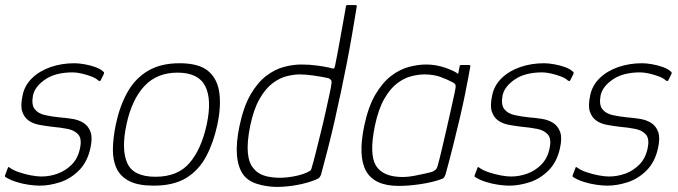

<svg xmlns="http://www.w3.org/2000/svg" viewBox="-26 -726 2668 756"><path d="M5 -65Q5 -68 7.5 -68Q10 -68 12 -66Q25 -56 48.5 -48Q72 -40 96 -35.5Q120 -31 137 -31Q170 -31 201.5 -42.5Q233 -54 257 -78.5Q281 -103 289 -142Q297 -179 282.5 -196Q268 -213 240 -218.5Q212 -224 178 -227Q153 -230 128.5 -234.5Q104 -239 86.5 -251.5Q69 -264 61.5 -287Q54 -310 63 -351Q71 -390 100.5 -418.5Q130 -447 173.5 -462Q217 -477 267 -477Q284 -477 307 -473Q330 -469 350.5 -461.5Q371 -454 383 -442Q384 -440 383.5 -439Q383 -438 383 -435L370 -409Q368 -405 361 -409Q352 -418 333.5 -425Q315 -432 295 -436.5Q275 -441 260 -441Q193 -441 152.5 -413.5Q112 -386 104 -351Q97 -314 110.5 -296.5Q124 -279 150.5 -273Q177 -267 207 -264Q233 -262 258.5 -258Q284 -254 303 -242Q322 -230 330.5 -206.5Q339 -183 330 -143Q318 -88 285 -55Q252 -22 210.5 -8.5Q169 5 130 5Q113 5 87.5 1.5Q62 -2 37 -10Q12 -18 -6 -30Q-7 -34 -6 -36Z M579 5Q519 5 484 -12.5Q449 -30 433.5 -62Q418 -94 418.5 -138Q419 -182 430 -236Q445 -307 475 -361.5Q505 -416 555.5 -446.5Q606 -477 681 -477Q757 -477 793.5 -446.5Q830 -416 837.5 -361.5Q845 -307 830 -236Q815 -165 786 -110.5Q757 -56 707.5 -25.5Q658 5 579 5ZM586 -30Q674 -30 720.5 -84.5Q767 -139 788 -236Q809 -334 782 -387Q755 -440 673 -440Q592 -440 542.5 -387Q493 -334 472 -236Q451 -138 475 -84Q499 -30 586 -30Z M917 -230Q933 -306 960.5 -353.5Q988 -401 1022 -427Q1056 -453 1092 -462.5Q1128 -472 1160 -472Q1193 -472 1222 -468Q1251 -464 1269 -460Q1283 -456 1287 -456Q1291 -456 1293 -466Q1297 -483 1302 -511Q1307 -539 1313 -571Q1319 -603 1324 -632Q1329 -661 1332.5 -680Q1336 -699 1336 -701Q1336 -704 1338.5 -705Q1341 -706 1342 -706H1375Q1376 -706 1377.5 -705Q1379 -704 1379 -702Q1370 -647 1360.5 -591.5Q1351 -536 1340 -479.5Q1329 -423 1317 -366.5Q1305 -310 1292.5 -254.5Q1280 -199 1266 -144.5Q1252 -90 1238 -38Q1236 -33 1232.5 -28Q1229 -23 1216 -18Q1187 -6 1145.5 2Q1104 10 1062 10Q1021 9 986 -2Q951 -13 932 -38Q911 -67 907 -115Q903 -163 917 -230ZM959 -230Q946 -165 950 -123.5Q954 -82 974 -61Q993 -38 1029.5 -30.5Q1066 -23 1108 -28Q1150 -33 1181 -46Q1189 -50 1194 -53Q1199 -56 1200 -61Q1208 -87 1217.5 -125.5Q1227 -164 1237.5 -206Q1248 -248 1256.5 -287Q1265 -326 1271.5 -355.5Q1278 -385 1279 -396Q1281 -406 1277 -411Q1273 -416 1268 -418Q1241 -424 1209 -428.5Q1177 -433 1154 -433Q1131 -433 1103 -426Q1075 -419 1047.5 -398.5Q1020 -378 996.5 -337.5Q973 -297 959 -230Z M1544 6Q1449 6 1416 -51.5Q1383 -109 1408 -230Q1424 -306 1452 -353.5Q1480 -401 1514 -427Q1548 -453 1584 -462.5Q1620 -472 1652 -472Q1690 -472 1726.5 -459.5Q1763 -447 1778 -435L1784 -466Q1784 -468 1786 -469Q1788 -470 1789 -470H1821Q1826 -470 1826 -465Q1823 -448 1817.5 -418.5Q1812 -389 1804 -349.5Q1796 -310 1784.5 -261Q1773 -212 1759 -156Q1745 -100 1728 -38Q1726 -33 1723 -28Q1720 -23 1710 -20Q1676 -8 1630 -1Q1584 6 1544 6ZM1560 -29Q1580 -29 1604 -33.5Q1628 -38 1647.5 -42.5Q1667 -47 1674 -49Q1680 -51 1687 -56Q1694 -61 1697 -72Q1704 -97 1712.5 -133Q1721 -169 1730 -208Q1739 -247 1747 -283Q1755 -319 1761 -346Q1767 -373 1768 -383Q1769 -390 1766.5 -394Q1764 -398 1756 -402Q1736 -413 1708.5 -423Q1681 -433 1645 -433Q1622 -433 1594 -426Q1566 -419 1538.5 -398.5Q1511 -378 1487.5 -337.5Q1464 -297 1450 -230Q1427 -118 1454.5 -73.5Q1482 -29 1560 -29Z M1854 -65Q1854 -68 1856.5 -68Q1859 -68 1861 -66Q1874 -56 1897.5 -48Q1921 -40 1945 -35.5Q1969 -31 1986 -31Q2019 -31 2050.5 -42.5Q2082 -54 2106 -78.5Q2130 -103 2138 -142Q2146 -179 2131.5 -196Q2117 -213 2089 -218.5Q2061 -224 2027 -227Q2002 -230 1977.5 -234.5Q1953 -239 1935.5 -251.5Q1918 -264 1910.5 -287Q1903 -310 1912 -351Q1920 -390 1949.5 -418.5Q1979 -447 2022.5 -462Q2066 -477 2116 -477Q2133 -477 2156 -473Q2179 -469 2199.5 -461.5Q2220 -454 2232 -442Q2233 -440 2232.5 -439Q2232 -438 2232 -435L2219 -409Q2217 -405 2210 -409Q2201 -418 2182.5 -425Q2164 -432 2144 -436.5Q2124 -441 2109 -441Q2042 -441 2001.5 -413.5Q1961 -386 1953 -351Q1946 -314 1959.5 -296.5Q1973 -279 1999.5 -273Q2026 -267 2056 -264Q2082 -262 2107.5 -258Q2133 -254 2152 -242Q2171 -230 2179.5 -206.5Q2188 -183 2179 -143Q2167 -88 2134 -55Q2101 -22 2059.5 -8.5Q2018 5 1979 5Q1962 5 1936.5 1.5Q1911 -2 1886 -10Q1861 -18 1843 -30Q1842 -34 1843 -36Z M2240 -65Q2240 -68 2242.5 -68Q2245 -68 2247 -66Q2260 -56 2283.5 -48Q2307 -40 2331 -35.5Q2355 -31 2372 -31Q2405 -31 2436.5 -42.5Q2468 -54 2492 -78.5Q2516 -103 2524 -142Q2532 -179 2517.5 -196Q2503 -213 2475 -218.5Q2447 -224 2413 -227Q2388 -230 2363.5 -234.5Q2339 -239 2321.5 -251.5Q2304 -264 2296.5 -287Q2289 -310 2298 -351Q2306 -390 2335.5 -418.5Q2365 -447 2408.5 -462Q2452 -477 2502 -477Q2519 -477 2542 -473Q2565 -469 2585.5 -461.5Q2606 -454 2618 -442Q2619 -440 2618.5 -439Q2618 -438 2618 -435L2605 -409Q2603 -405 2596 -409Q2587 -418 2568.5 -425Q2550 -432 2530 -436.5Q2510 -441 2495 -441Q2428 -441 2387.5 -413.5Q2347 -386 2339 -351Q2332 -314 2345.5 -296.5Q2359 -279 2385.5 -273Q2412 -267 2442 -264Q2468 -262 2493.5 -258Q2519 -254 2538 -242Q2557 -230 2565.5 -206.5Q2574 -183 2565 -143Q2553 -88 2520 -55Q2487 -22 2445.5 -8.5Q2404 5 2365 5Q2348 5 2322.5 1.5Q2297 -2 2272 -10Q2247 -18 2229 -30Q2228 -34 2229 -36Z"/></svg>

Font: Glory Thin ExtraLight
Style: Italic
Weight: 250
Italic angle: -12°
Version: Version 1.011